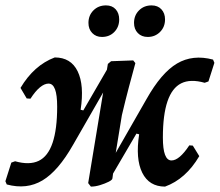

<svg xmlns="http://www.w3.org/2000/svg" viewBox="-31 -684 815 712"><path d="M581 8Q522 8 496.5 -43.5Q471 -95 485 -186L461 -192L498 -228L381 -28L358 -47L512 -316Q567 -414 625.5 -448.5Q684 -483 759 -463L764 -451L742 -382L728 -377Q675 -392 641 -375Q607 -358 590 -308Q573 -258 573 -174Q573 -131 581 -110Q589 -89 605 -89Q634 -89 671 -145L684 -144L708 -105Q658 -20 581 8ZM-6 0 -11 -12 11 -81 25 -86Q78 -71 112.5 -87.5Q147 -104 164 -154.5Q181 -205 181 -288Q181 -332 173 -353Q165 -374 149 -374Q134 -374 117 -360Q100 -346 82 -318L68 -319L45 -358Q95 -442 172 -471Q232 -471 257 -419.5Q282 -368 268 -277L292 -271L255 -235L371 -435L394 -415L240 -147Q185 -50 126.5 -15Q68 20 -6 0ZM306 8 296 -5 369 -447 381 -457 463 -460 471 -450Q459 -406 447 -361Q435 -316 421 -257L398 -116L386 -23Q386 -17 372 -10Q358 -3 340 2.5Q322 8 306 8ZM517 -547Q494 -547 480 -561.5Q466 -576 466 -599Q466 -627 484.5 -645.5Q503 -664 531 -664Q554 -664 567.5 -649.5Q581 -635 581 -612Q581 -584 562.5 -565.5Q544 -547 517 -547ZM347 -547Q325 -547 311 -561.5Q297 -576 297 -599Q297 -627 315.5 -645.5Q334 -664 362 -664Q385 -664 398 -649.5Q411 -635 411 -612Q411 -584 393 -565.5Q375 -547 347 -547Z"/></svg>

Font: Alegreya SemiBold
Style: Italic
Weight: 600
Italic angle: -7°
Designer: Juan Pablo del Peral
Foundry: Huerta Tipografica
Version: Version 2.009